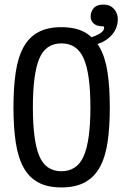

<svg xmlns="http://www.w3.org/2000/svg" viewBox="-20 -824 540 841"><path d="M377 -751Q377 -773 390.5 -788.5Q404 -804 433 -804Q462 -804 479 -785Q496 -766 496 -741Q496 -702 471.5 -673Q447 -644 407 -631Q412 -625 416 -617Q441 -574 451 -508Q461 -442 461 -354Q461 -266 451 -200Q441 -134 416.5 -90.5Q392 -47 351 -25Q310 -3 249 -3Q188 -3 147.5 -25Q107 -47 83 -90.5Q59 -134 49 -200Q39 -266 39 -354Q39 -442 49 -508Q59 -574 83 -617.5Q107 -661 147.5 -683Q188 -705 249 -705Q310 -705 351 -683Q367 -674 381 -661Q398 -666 414.5 -675.5Q431 -685 435 -696Q437 -704 435.5 -706.5Q434 -709 426 -709Q404 -709 390.5 -721Q377 -733 377 -751ZM249 -634Q180 -634 152 -567Q124 -500 124 -354Q124 -208 152 -141Q180 -74 249 -74Q318 -74 347 -141Q376 -208 376 -354Q376 -500 347 -567Q318 -634 249 -634Z"/></svg>

Font: D2Coding
Style: Regular
Weight: 400
Monospace: yes
Designer: Yong-Rak Park; Jeong-Hwan Yoon; Sang-Min Lee;
Foundry: NHN Corporation
Version: Version 1.3.2; Build 20180524